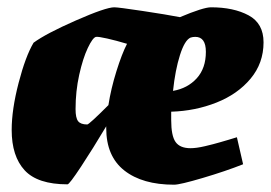

<svg xmlns="http://www.w3.org/2000/svg" viewBox="-20 -497 742 526"><path d="M449 -191V-168Q449 -125 461 -108Q473 -91 502 -91Q518 -91 541.5 -96.5Q565 -102 582 -107Q599 -112 606 -114L629 -121L646 -47Q598 -28 535.5 -9.5Q473 9 457 9Q370 9 320.5 -30Q271 -69 271 -146V-151Q234 -89 202 -40.5Q170 8 165 8Q83 8 47.5 -30.5Q12 -69 12 -141Q12 -197 31 -270Q50 -343 72 -380Q106 -405 188 -441Q270 -477 293 -477Q304 -477 370.5 -467Q437 -457 473 -450Q537 -477 558 -477Q620 -477 661 -455Q702 -433 702 -381Q702 -324 666.5 -281.5Q631 -239 573 -216Q515 -193 449 -191ZM328 -377Q298 -386 273.5 -391.5Q249 -397 243 -396Q234 -394 220.5 -365.5Q207 -337 197 -292Q187 -247 187 -198Q187 -174 194 -165Q201 -156 219 -156Q224 -156 277 -209Q284 -254 299 -302Q314 -350 328 -377ZM454 -248Q494 -255 519 -282.5Q544 -310 544 -355Q544 -396 515 -396Q508 -396 502 -394Q486 -387 473 -346Q460 -305 454 -248Z"/></svg>

Font: Grenze Black
Style: Italic
Weight: 900
Italic angle: -10°
Designer: Renata Polastri
Foundry: Omnibus-Type
Version: Version 1.002; ttfautohint (v1.8)